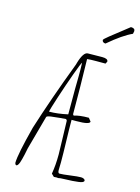

<svg xmlns="http://www.w3.org/2000/svg" viewBox="-127 -919 726 997"><g transform="rotate(15 236.0 -420.5)"><path d="M343.8 -731.4Q417.5 -794.4 468.8 -817.4L471.7 -832.5Q471.7 -848.1 449.7 -848.1Q446.3 -844.7 412.6 -818.8Q375 -790 353 -772Q325.7 -750 325.7 -746.1Q325.7 -739.3 330.8 -735.4Q335.9 -731.4 343.8 -731.4ZM272.5 6.3 279.3 5.9Q283.2 5.9 287.1 6.8Q292.5 4.4 328.6 3.4Q363.3 2.9 393.6 -1Q423.3 -4.4 423.3 -15.1Q423.3 -21 416.5 -24.4Q409.7 -27.8 401.4 -27.8Q383.8 -27.8 344.7 -22.5Q305.7 -17.1 288.1 -17.1Q279.3 -17.1 279.3 -34.2Q279.3 -45.4 279.8 -54.7Q280.3 -64 280.3 -75.2Q280.3 -122.6 278.3 -189.5Q276.4 -256.3 276.4 -303.2H303.2Q374 -303.2 374 -319.8L360.4 -336.9Q309.1 -336.9 281.2 -327.1L276.4 -333Q276.4 -373.5 275.9 -404.8Q275.4 -435.5 275.4 -476.1Q275.4 -501 273.9 -552.7Q272.5 -605 272.5 -628.9Q286.6 -630.9 321.3 -630.9H371.1L377.4 -643.1Q377.4 -659.2 346.2 -659.2Q324.2 -659.2 307.1 -658.7Q290 -658.2 269 -658.2Q244.6 -658.2 226.1 -594.2L225.6 -592.3L225.1 -589.8L223.1 -584Q144 -375.5 92.3 -210.9Q52.7 -58.6 52.2 -13.2Q52.2 -9.3 54.7 -5.1Q57.1 -1 60.1 -1Q68.4 -1 75.7 -21Q81.5 -37.6 87.6 -65.2Q93.8 -92.8 95.2 -102.1L145 -283.2Q146.5 -288.6 168.5 -292Q184.1 -294.4 217.3 -297.4Q242.7 -298.8 248 -299.8L253.4 -293Q253.4 -270 255.9 -203.1Q258.3 -135.7 258.3 -111.8Q258.3 -55.2 250 -6.8L264.2 6.8Q269 6.8 272.5 6.3ZM253.4 -567.9V-529.8Q253.4 -511.2 252.9 -496.1Q252.4 -481 252.4 -462.9V-326.2Q197.3 -314 152.3 -314Q153.8 -326.7 176.8 -397Q199.7 -467.3 223.4 -532.7Q247.1 -598.1 252.4 -604Q253.4 -587.4 253.4 -567.9Z"/></g></svg>

Font: Amatica SC
Style: Regular
Weight: 400
Designer: Vernon Adams, Ben Nathan
Foundry: newtypography
Version: Version 2.001